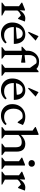

<svg xmlns="http://www.w3.org/2000/svg" viewBox="1553 -2370 829 3975"><g transform="rotate(90 1967.5 -382.5)"><path d="M34 0V-14L124 -82L108 -54V-394L151 -331L35 -413V-428L175 -484H198L193 -382H198V-52L183 -78L302 -14V0ZM192 -318 183 -382H198Q226 -433 270 -462.5Q314 -492 361 -492Q395 -492 426 -482L373 -343H357L272 -432L353 -406Q302 -406 258.5 -382.5Q215 -359 192 -318Z M682 12Q613 12 559.5 -18Q506 -48 476 -101Q446 -154 446 -222Q446 -302 478 -362.5Q510 -423 566 -457.5Q622 -492 695 -492Q755 -492 798.5 -463Q842 -434 865.5 -380.5Q889 -327 889 -254H506V-294L783 -315Q783 -372 753.5 -405Q724 -438 674 -438Q635 -438 604.5 -414Q574 -390 557 -347.5Q540 -305 540 -250Q540 -156 585 -104.5Q630 -53 713 -53Q801 -53 857 -106L879 -82Q847 -37 795.5 -12.5Q744 12 682 12ZM655 -550 638 -560 728 -765H730L820 -706V-704Z M956 0V-14L1046 -82L1030 -54V-449L1073 -414H947V-429L1030 -506V-537Q1030 -604 1059.5 -658.5Q1089 -713 1139.5 -745Q1190 -777 1252 -777Q1313 -777 1357.5 -756Q1402 -735 1426 -697Q1450 -659 1450 -606V-567H1401L1267 -753H1335L1343 -670Q1321 -702 1301 -714Q1281 -726 1252 -726Q1191 -726 1155.5 -682.5Q1120 -639 1120 -565V-52L1105 -81L1194 -14V0ZM1268 -405 1097 -431V-474L1265 -492H1277V-411ZM1311 0V-14L1401 -82L1385 -54V-702L1452 -765H1475V-52L1460 -81L1549 -14V0Z M1841 12Q1772 12 1718.5 -18Q1665 -48 1635 -101Q1605 -154 1605 -222Q1605 -302 1637 -362.5Q1669 -423 1725 -457.5Q1781 -492 1854 -492Q1914 -492 1957.5 -463Q2001 -434 2024.5 -380.5Q2048 -327 2048 -254H1665V-294L1942 -315Q1942 -372 1912.5 -405Q1883 -438 1833 -438Q1794 -438 1763.5 -414Q1733 -390 1716 -347.5Q1699 -305 1699 -250Q1699 -156 1744 -104.5Q1789 -53 1872 -53Q1960 -53 2016 -106L2038 -82Q2006 -37 1954.5 -12.5Q1903 12 1841 12ZM1814 -550 1797 -560 1887 -765H1889L1979 -706V-704Z M2372 12Q2303 12 2249.5 -18Q2196 -48 2166 -101Q2136 -154 2136 -222Q2136 -302 2169.5 -362.5Q2203 -423 2262 -457.5Q2321 -492 2398 -492Q2445 -492 2487 -479.5Q2529 -467 2568 -442L2522 -335H2506L2402 -468H2481V-393Q2444 -438 2381 -438Q2335 -438 2301 -415Q2267 -392 2248.5 -350Q2230 -308 2230 -250Q2230 -156 2275.5 -104.5Q2321 -53 2405 -53Q2491 -53 2547 -106L2569 -82Q2537 -37 2485.5 -12.5Q2434 12 2372 12Z M2955 0V-14L3045 -82L3029 -54V-287Q3029 -358 3004 -388Q2979 -418 2920 -418Q2874 -418 2835.5 -398.5Q2797 -379 2759 -335V-401H2774Q2866 -492 2955 -492Q3038 -492 3078.5 -447Q3119 -402 3119 -311V-52L3103 -81L3192 -14V0ZM2610 0V-14L2700 -82L2684 -54V-675L2727 -612L2611 -694V-709L2751 -765H2774V-52L2759 -81L2848 -14V0Z M3243 0V-14L3333 -82L3317 -54V-394L3360 -331L3244 -413V-428L3384 -484H3407V-52L3392 -81L3481 -14V0ZM3363 -558Q3332 -558 3313 -576.5Q3294 -595 3294 -624Q3294 -653 3313 -671.5Q3332 -690 3363 -690Q3394 -690 3413 -671.5Q3432 -653 3432 -624Q3432 -595 3413 -576.5Q3394 -558 3363 -558Z M3534 0V-14L3624 -82L3608 -54V-394L3651 -331L3535 -413V-428L3675 -484H3698L3693 -382H3698V-52L3683 -78L3802 -14V0ZM3692 -318 3683 -382H3698Q3726 -433 3770 -462.5Q3814 -492 3861 -492Q3895 -492 3926 -482L3873 -343H3857L3772 -432L3853 -406Q3802 -406 3758.5 -382.5Q3715 -359 3692 -318Z"/></g></svg>

Font: Platypi Light Light
Style: Regular
Weight: 300
Version: Version 1.200